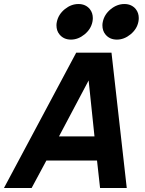

<svg xmlns="http://www.w3.org/2000/svg" viewBox="-74 -939 726 959"><path d="M559.1 0H425.8L410.6 -137.2H157.7L84 0H-54.2L306.6 -675.8H482.9ZM397.9 -257.8 368.7 -537.1 220.7 -257.8ZM509.8 -741.2Q473.1 -741.2 452.1 -767.6Q437.5 -785.6 437.5 -813Q437.5 -821.3 439.5 -830.1Q447.3 -867.2 479 -893.1Q510.7 -918.9 547.4 -918.9Q583.5 -918.9 604.5 -893.1Q619.1 -874.5 619.1 -848.6Q619.1 -839.4 617.2 -830.1Q609.9 -793.5 577.9 -767.3Q545.9 -741.2 509.8 -741.2ZM280.3 -741.2Q243.7 -741.2 222.7 -767.6Q208 -785.6 208 -813Q208 -821.3 210 -830.1Q217.8 -867.2 249.5 -893.1Q281.2 -918.9 317.9 -918.9Q354 -918.9 375 -893.1Q389.6 -874.5 389.6 -848.6Q389.6 -839.4 387.7 -830.1Q380.4 -793.5 348.4 -767.3Q316.4 -741.2 280.3 -741.2Z"/></svg>

Font: Cadman
Style: Bold Italic
Weight: 700
Italic angle: -12°
Designer: Paul James MIller
Foundry: High-Logic / Made with FontCreator
Version: Version 2.114;March 28, 2021;FontCreator 13.0.0.2683 64-bit